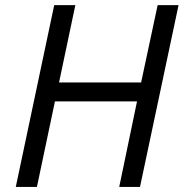

<svg xmlns="http://www.w3.org/2000/svg" viewBox="-20 -734 721 754"><path d="M529.8 0H448.2L518.1 -335.9H195.8L125 0H42L192.9 -713.9H275.9L211.9 -410.2H534.2L599.1 -713.9H681.2Z"/></svg>

Font: OpenSans-Italic
Style: Italic
Weight: 400
Italic angle: -12°
Foundry: Ascender Corporation
Version: Version 1.10